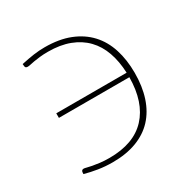

<svg xmlns="http://www.w3.org/2000/svg" viewBox="-123 -611 713 728"><g transform="rotate(-30 234.0 -247.5)"><path d="M59.5 -487.5Q92.5 -494.5 116 -497.8Q139.5 -501 163.5 -501Q226.5 -501 273 -482.5Q319.5 -464 350.2 -430.8Q381 -397.5 396 -350.5Q411 -303.5 411 -246.5Q411 -187 395.5 -140Q380 -93 349.8 -60.5Q319.5 -28 274.2 -11Q229 6 170 6Q137 6 107.2 1.2Q77.5 -3.5 50.5 -11L51 -19Q52 -28.5 61.5 -28.5Q65.5 -28.5 73.8 -26.2Q82 -24 95 -21.5Q108 -19 126 -16.8Q144 -14.5 167 -14.5Q274 -14.5 329 -73.8Q384 -133 385 -242H76.5V-262H384.5Q382.5 -312.5 368.2 -352.8Q354 -393 326.8 -421.2Q299.5 -449.5 259.2 -464.8Q219 -480 166 -480Q145 -480 129.8 -478.2Q114.5 -476.5 103.2 -474.5Q92 -472.5 84.5 -470.8Q77 -469 71.5 -469Q67 -469 64 -470.8Q61 -472.5 60.5 -477.5Z"/></g></svg>

Font: Lato ExtraLight
Style: Regular
Weight: 275
Designer: Lukasz Dziedzic with Adam Twardoch and Botio Nikoltchev
Foundry: tyPoland Lukasz Dziedzic
Version: Version 2.015; 2015-08-06; http://www.latofonts.com/